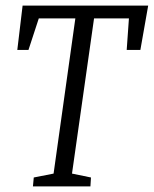

<svg xmlns="http://www.w3.org/2000/svg" viewBox="-20 -668 551 688"><path d="M98 0 101 -32 172 -46 250 -602H119L82 -489H42L61 -648H511L483 -489H434L442 -602H317L238 -46L306 -32L304 0Z"/></svg>

Font: Faustina Light Light
Style: Italic
Weight: 300
Italic angle: -8°
Version: Version 1.200